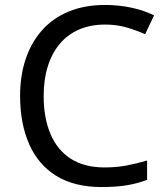

<svg xmlns="http://www.w3.org/2000/svg" viewBox="-20 -744 672 774"><path d="M403 -645Q346 -645 300 -625.5Q254 -606 222 -568.5Q190 -531 173 -477.5Q156 -424 156 -357Q156 -269 183.5 -204Q211 -139 265.5 -104Q320 -69 402 -69Q449 -69 491 -77Q533 -85 573 -97V-19Q533 -4 490.5 3Q448 10 389 10Q280 10 207 -35Q134 -80 97.5 -163Q61 -246 61 -358Q61 -439 83.5 -506Q106 -573 149.5 -622Q193 -671 257 -697.5Q321 -724 404 -724Q459 -724 510 -713Q561 -702 601 -682L565 -606Q532 -621 491.5 -633Q451 -645 403 -645Z"/></svg>

Font: Noto Sans Hebrew
Style: Regular
Weight: 400
Designer: Monotype Design Team
Foundry: Monotype Imaging Inc.
Version: Version 2.003;January 10, 2023;FontCreator 14.0.0.2877 64-bi